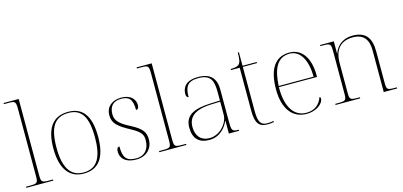

<svg xmlns="http://www.w3.org/2000/svg" viewBox="-67 -1206 3491 1662"><g transform="rotate(-15 1678.5 -375.0)"><path d="M7 0H249V-10H220C146 -10 142 -14 142 -84V-760H7V-750H47C107 -750 114 -746 114 -672V-84C114 -14 110 -10 37 -10H7Z M521 10C653 10 722 -79 722 -267C722 -459 652 -542 526 -542C391 -542 321 -454 321 -267C321 -79 397 10 521 10ZM521 0C402 0 349 -93 349 -267C349 -448 400 -532 526 -532C642 -532 694 -453 694 -267C694 -100 649 0 521 0Z M993 10C1079 10 1140 -47 1140 -131C1140 -191 1120 -230 1018 -283C937 -325 891 -358 891 -421C891 -491 925 -532 998 -532C1065 -532 1099 -506 1099 -405C1118 -405 1125 -419 1125 -445C1125 -489 1091 -542 1001 -542C916 -542 863 -493 863 -422C863 -349 900 -315 1016 -252C1097 -208 1112 -180 1112 -132C1112 -54 1071 0 993 0C898 0 878 -46 878 -137C859 -137 852 -123 852 -95C852 -50 881 10 993 10Z M1199 0H1441V-10H1412C1338 -10 1334 -14 1334 -84V-760H1199V-750H1239C1299 -750 1306 -746 1306 -672V-84C1306 -14 1302 -10 1229 -10H1199Z M1646 10C1744 10 1798 -63 1820 -115H1822V0H1914V-10H1907C1853 -10 1849 -25 1849 -100V-386C1849 -481 1807 -542 1690 -542C1575 -542 1546 -482 1546 -428C1546 -409 1553 -395 1567 -395C1567 -486 1591 -532 1690 -532C1803 -532 1821 -471 1821 -371V-296L1738 -293C1580 -287 1504 -245 1504 -138C1504 -39 1554 10 1646 10ZM1652 -5C1570 -5 1532 -62 1532 -135C1532 -221 1585 -277 1736 -283L1821 -286V-170C1821 -94 1746 -5 1652 -5Z M2167 10C2185 10 2203 9 2224 5V-5C2203 -1 2188 0 2166 0C2110 0 2088 -31 2088 -132V-526H2215V-536H2088V-657H2078C2078 -602 2074 -570 2056 -553C2042 -540 2019 -536 1982 -536V-526H2060V-141C2060 -30 2090 10 2167 10Z M2517 10C2618 10 2671 -51 2671 -85C2671 -94 2668 -99 2662 -103C2639 -39 2594 0 2518 0C2414 0 2342 -88 2344 -276H2686V-290C2686 -448 2618 -542 2508 -542C2384 -542 2315 -451 2315 -262C2315 -87 2393 10 2517 10ZM2658 -286H2345C2352 -433 2395 -532 2507 -532C2605 -532 2657 -430 2658 -286Z M2778 0H2999V-10H2983C2910 -10 2906 -14 2906 -84V-344C2906 -433 2942 -527 3073 -527C3174 -527 3210 -464 3210 -375V0H3330V-10H3315C3242 -10 3238 -14 3238 -84V-357C3238 -482 3188 -542 3073 -542C2996 -542 2932 -500 2908 -427H2906V-536H2783V-526H2811C2871 -526 2878 -521 2878 -452V-84C2878 -14 2874 -10 2801 -10H2778Z"/></g></svg>

Font: Noto Serif Display Thin
Style: Regular
Weight: 100
Designer: Monotype Design Team
Foundry: Monotype Imaging Inc.
Version: Version 2.009